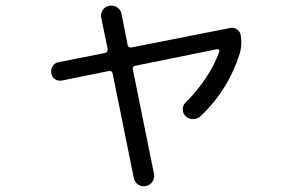

<svg xmlns="http://www.w3.org/2000/svg" viewBox="-20 -618 1040 675"><path d="M198.2 -335Q185.5 -332 173.8 -339.4Q162.1 -346.7 160.2 -361.3Q158.2 -374 165 -385.3Q171.9 -396.5 185.5 -399.4L348.6 -431.6Q359.4 -433.6 358.4 -446.3L335.9 -555.7Q333 -569.3 340.8 -582Q348.6 -594.7 363.8 -597.7Q378.9 -600.6 391.6 -592.3Q404.3 -584 407.2 -569.3L428.7 -460Q430.7 -449.2 442.4 -451.2L788.1 -519.5Q800.8 -522.5 812.5 -515.1Q824.2 -507.8 826.2 -494.1Q832 -461.9 823.2 -430.7Q782.2 -300.8 684.6 -209Q673.8 -199.2 658.7 -199.2Q643.6 -199.2 632.8 -209Q623 -218.8 622.6 -232.9Q622.1 -247.1 631.8 -256.8Q714.8 -339.8 751 -435.5Q752 -439.5 750 -442.9Q748 -446.3 744.1 -445.3L455.1 -386.7Q445.3 -384.8 447.3 -373L521.5 -5.9Q524.4 7.8 516.1 20.5Q507.8 33.2 492.7 36.1Q477.5 39.1 465.3 30.8Q453.1 22.5 450.2 6.8L376 -359.4Q374 -370.1 362.3 -368.2Z"/></svg>

Font: Rounded-X Mgen+ 2m regular
Style: Regular
Weight: 400
Designer: [Source Han Sans]
Ryoko NISHIZUKA  (kana & ideographs); Paul D. Hunt (Latin, Greek & Cyrillic); Wenlong ZHANG  (bopomofo
Version: Version 1.059.20150602